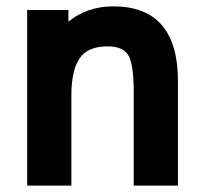

<svg xmlns="http://www.w3.org/2000/svg" viewBox="-20 -580 631 600"><path d="M315.9 -435.1Q253.9 -435.1 228.5 -397.2Q203.1 -359.4 203.1 -283.2V0H64.9V-548.8H193.8V-512.2Q252 -560.1 334 -560.1Q536.1 -560.1 536.1 -326.2V0H397.9V-293Q397.9 -370.1 383.8 -401.9Q369.1 -435.1 315.9 -435.1Z"/></svg>

Font: Miedinger*
Style: Bold
Weight: 700
Version: Version 001.000